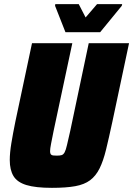

<svg xmlns="http://www.w3.org/2000/svg" viewBox="-20 -896 641 924"><path d="M230 8Q151 8 107 -5.5Q63 -19 45 -48.5Q27 -78 27 -126Q27 -160 34.5 -206Q42 -252 54 -311L134 -688H328L238 -266Q230 -226 225.5 -203Q221 -180 221 -168Q221 -158 224.5 -153.5Q228 -149 235 -148Q242 -147 253 -147Q268 -147 276.5 -149.5Q285 -152 291 -163Q297 -174 302.5 -198.5Q308 -223 318 -266L407 -688H601L521 -311Q504 -232 490.5 -176.5Q477 -121 459 -85Q441 -49 413.5 -28.5Q386 -8 342 0Q298 8 230 8ZM295 -741 245 -868 246 -876H359L392 -812L447 -876H568L566 -868L462 -741Z"/></svg>

Font: Saira SemiCondensed Black
Style: Italic
Weight: 900
Width: 4
Italic angle: -12°
Designer: Hector Gatti with collaboration of the Omnibus-Type team
Foundry: Omnibus-Type
Version: Version 1.101